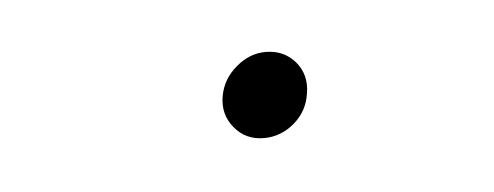

<svg xmlns="http://www.w3.org/2000/svg" viewBox="-23 -399 301 117"><g transform="rotate(-5 127.0 -340.0)"><path d="M135.7 -314Q124.5 -314 117.7 -322.3Q110.8 -330.6 112.8 -341.8Q114.7 -352.1 123 -359.1Q131.3 -366.2 141.1 -366.2Q152.3 -366.2 159.2 -358.2Q166 -350.1 164.1 -338.9Q162.6 -328.1 154.3 -321Q146 -314 135.7 -314Z"/></g></svg>

Font: Inter 18pt Thin
Style: Italic
Weight: 250
Italic angle: -9.3988°
Version: Version 4.001;git-66647c0bb